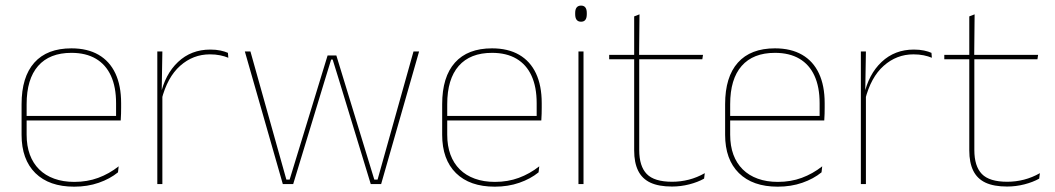

<svg xmlns="http://www.w3.org/2000/svg" viewBox="-20 -674 3862 703"><path d="M251.5 9.5Q160 9.5 109.5 -40.2Q59 -90 59 -180.5V-292.5Q59 -392.5 105.8 -444.8Q152.5 -497 241.5 -497Q300 -497 340.8 -473.5Q381.5 -450 402.5 -405.2Q423.5 -360.5 423.5 -296.5V-279.5Q423.5 -268.5 423.2 -257.5Q423 -246.5 422 -233H405Q405 -250.5 405 -266.5Q405 -282.5 405 -296Q405 -355.5 386.2 -396.5Q367.5 -437.5 331 -459Q294.5 -480.5 241.5 -480.5Q161.5 -480.5 119.5 -432.5Q77.5 -384.5 77.5 -292.5V-243.5V-239.5V-181Q77.5 -140 89.2 -108Q101 -76 123.5 -53.8Q146 -31.5 178.5 -19.8Q211 -8 252 -8Q299.5 -8 339.5 -22.8Q379.5 -37.5 414.5 -65L412 -43Q382.5 -19 341.5 -4.8Q300.5 9.5 251.5 9.5ZM67.5 -233V-249.5H415.5V-233Z M571.5 -308.5 562 -320.5 567.5 -325Q584 -402 632 -447.2Q680 -492.5 750 -492.5Q771 -492.5 787.2 -489Q803.5 -485.5 814.5 -480.5L816 -462.5Q803 -468 786 -471.5Q769 -475 748.5 -475Q687 -475 639.8 -433.2Q592.5 -391.5 571.5 -308.5ZM556 0V-485.5H574.5L572 -335L574.5 -332.5V0Z M1015.5 0 876.5 -485.5H897L1028.5 -16.5H1040.5L1179.5 -471H1211.5L1350.5 -16.5H1362.5L1494 -485.5H1514.5L1375.5 0H1337.5L1222 -378.5L1198 -456H1192.5L1168.5 -378L1053.5 0Z M1791.5 9.5Q1700 9.5 1649.5 -40.2Q1599 -90 1599 -180.5V-292.5Q1599 -392.5 1645.8 -444.8Q1692.5 -497 1781.5 -497Q1840 -497 1880.8 -473.5Q1921.5 -450 1942.5 -405.2Q1963.5 -360.5 1963.5 -296.5V-279.5Q1963.5 -268.5 1963.2 -257.5Q1963 -246.5 1962 -233H1945Q1945 -250.5 1945 -266.5Q1945 -282.5 1945 -296Q1945 -355.5 1926.2 -396.5Q1907.5 -437.5 1871 -459Q1834.5 -480.5 1781.5 -480.5Q1701.5 -480.5 1659.5 -432.5Q1617.5 -384.5 1617.5 -292.5V-243.5V-239.5V-181Q1617.5 -140 1629.2 -108Q1641 -76 1663.5 -53.8Q1686 -31.5 1718.5 -19.8Q1751 -8 1792 -8Q1839.5 -8 1879.5 -22.8Q1919.5 -37.5 1954.5 -65L1952 -43Q1922.5 -19 1881.5 -4.8Q1840.5 9.5 1791.5 9.5ZM1607.5 -233V-249.5H1955.5V-233Z M2098 0V-485.5H2116.5V0ZM2107.5 -594.5Q2097 -594.5 2091.5 -601.2Q2086 -608 2086 -622V-626.5Q2086 -640 2091.5 -646.8Q2097 -653.5 2107.5 -653.5Q2118 -653.5 2123.2 -646.8Q2128.5 -640 2128.5 -626.5V-622Q2128.5 -608 2123.2 -601.2Q2118 -594.5 2107.5 -594.5Z M2440.5 9Q2392 9 2361.5 -5.2Q2331 -19.5 2316.5 -49Q2302 -78.5 2302 -123V-462.5H2320.5V-124.5Q2320.5 -65.5 2348 -37Q2375.5 -8.5 2441 -8.5Q2472 -8.5 2502.2 -16.2Q2532.5 -24 2560.5 -40L2558 -20Q2535 -7 2503.8 1Q2472.5 9 2440.5 9ZM2210.5 -457V-473H2554L2551.5 -457ZM2302 -468V-614L2321.5 -621.5L2320 -468Z M2827.5 9.5Q2736 9.5 2685.5 -40.2Q2635 -90 2635 -180.5V-292.5Q2635 -392.5 2681.8 -444.8Q2728.5 -497 2817.5 -497Q2876 -497 2916.8 -473.5Q2957.5 -450 2978.5 -405.2Q2999.5 -360.5 2999.5 -296.5V-279.5Q2999.5 -268.5 2999.2 -257.5Q2999 -246.5 2998 -233H2981Q2981 -250.5 2981 -266.5Q2981 -282.5 2981 -296Q2981 -355.5 2962.2 -396.5Q2943.5 -437.5 2907 -459Q2870.5 -480.5 2817.5 -480.5Q2737.5 -480.5 2695.5 -432.5Q2653.5 -384.5 2653.5 -292.5V-243.5V-239.5V-181Q2653.5 -140 2665.2 -108Q2677 -76 2699.5 -53.8Q2722 -31.5 2754.5 -19.8Q2787 -8 2828 -8Q2875.5 -8 2915.5 -22.8Q2955.5 -37.5 2990.5 -65L2988 -43Q2958.5 -19 2917.5 -4.8Q2876.5 9.5 2827.5 9.5ZM2643.5 -233V-249.5H2991.5V-233Z M3147.5 -308.5 3138 -320.5 3143.5 -325Q3160 -402 3208 -447.2Q3256 -492.5 3326 -492.5Q3347 -492.5 3363.2 -489Q3379.5 -485.5 3390.5 -480.5L3392 -462.5Q3379 -468 3362 -471.5Q3345 -475 3324.5 -475Q3263 -475 3215.8 -433.2Q3168.5 -391.5 3147.5 -308.5ZM3132 0V-485.5H3150.5L3148 -335L3150.5 -332.5V0Z M3667.5 9Q3619 9 3588.5 -5.2Q3558 -19.5 3543.5 -49Q3529 -78.5 3529 -123V-462.5H3547.5V-124.5Q3547.5 -65.5 3575 -37Q3602.5 -8.5 3668 -8.5Q3699 -8.5 3729.2 -16.2Q3759.5 -24 3787.5 -40L3785 -20Q3762 -7 3730.8 1Q3699.5 9 3667.5 9ZM3437.5 -457V-473H3781L3778.5 -457ZM3529 -468V-614L3548.5 -621.5L3547 -468Z"/></svg>

Font: Anek Latin Medium Thin
Style: Regular
Weight: 250
Version: Version 1.003